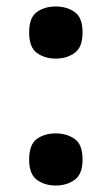

<svg xmlns="http://www.w3.org/2000/svg" viewBox="-20 -565 345 593"><path d="M152 -384Q118 -384 94 -401.5Q70 -419 70 -465Q70 -511 94 -528Q118 -545 152 -545Q186 -545 210.5 -528Q235 -511 235 -465Q235 -419 210.5 -401.5Q186 -384 152 -384ZM152 8Q118 8 94 -9.5Q70 -27 70 -72Q70 -119 94 -136Q118 -153 152 -153Q186 -153 210.5 -136Q235 -119 235 -72Q235 -27 210.5 -9.5Q186 8 152 8Z"/></svg>

Font: Noto Serif Kannada
Style: Bold
Weight: 700
Version: Version 2.003